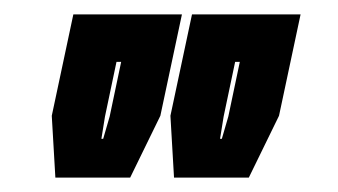

<svg xmlns="http://www.w3.org/2000/svg" viewBox="-20 -734 470 267"><path d="M57 -487 52 -573 82 -714H233L203 -573L161 -487ZM121 -541H123.5L132.5 -572L148.5 -648H142L126 -572ZM222 -487 217 -573 247 -714H398L368 -573L326 -487ZM286 -541H288.5L297.5 -572L313.5 -648H307L291 -572Z"/></svg>

Font: Tourney Condensed ExtraBold
Style: Italic
Weight: 800
Width: 3
Italic angle: -12°
Designer: Tyler Finck
Foundry: Etcetera Type Co
Version: Version 1.010; ttfautohint (v1.8.3)